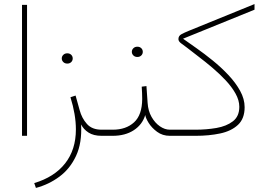

<svg xmlns="http://www.w3.org/2000/svg" viewBox="-20 -672 1309 950"><path d="M113.8 -647.9V0H88.9V-647.9Z M285.6 -382.8Q285.6 -393.1 293.2 -400.6Q300.8 -408.2 313 -408.2Q324.7 -408.2 332.3 -400.9Q339.8 -393.6 339.8 -382.8Q339.8 -372.1 332.3 -364.7Q324.7 -357.4 313 -357.4Q300.8 -357.4 293.2 -365Q285.6 -372.6 285.6 -382.8ZM482.4 0Q442.9 0 418 -16.1Q393.1 -32.2 381.3 -56.2Q386.2 35.2 356.4 99.1Q326.7 163.1 273.9 202.1Q221.2 241.2 157.7 257.8L149.4 233.9Q249 204.1 302.2 136.5Q355.5 68.8 355.5 -31.7Q355.5 -104.5 328.6 -190.9L354 -199.2L374 -127.4Q384.8 -86.9 410.2 -58.6Q435.5 -30.3 482.4 -30.3H511.2V0Z M681.2 -243.2 704.6 -246.1 710.4 -162.6Q712.9 -123.5 729.7 -93.8Q746.6 -64 771 -47.1Q795.4 -30.3 820.3 -30.3H848.6V0H820.3Q784.2 0 757.3 -19.8Q730.5 -39.6 715.3 -64.2Q700.2 -88.9 698.7 -103Q684.6 -55.7 642.1 -27.8Q599.6 0 537.1 0H493.7V-30.3H538.1Q603.5 -30.3 643.3 -66.7Q683.1 -103 683.6 -182.1Q683.6 -200.7 682.9 -212.6Q682.1 -224.6 681.2 -243.2ZM632.3 -415.5Q632.3 -425.8 639.9 -433.3Q647.5 -440.9 659.7 -440.9Q671.4 -440.9 679 -433.6Q686.5 -426.3 686.5 -415.5Q686.5 -404.8 679 -397.5Q671.4 -390.1 659.7 -390.1Q647.5 -390.1 639.9 -397.7Q632.3 -405.3 632.3 -415.5Z M885.7 -480.5Q913.6 -460.9 952.6 -433.3Q991.7 -405.8 1033 -372.3Q1074.2 -338.9 1110.1 -300.8Q1146 -262.7 1168.2 -222.4Q1190.4 -182.1 1190.4 -141.6Q1190.4 -85 1157.5 -54.2Q1124.5 -23.4 1069.6 -11.7Q1014.6 0 948.7 0H830.6V-30.3H948.2Q1001.5 -30.3 1051 -38.8Q1100.6 -47.4 1132.3 -71.8Q1164.1 -96.2 1164.1 -143.6Q1164.1 -175.8 1145.3 -209.2Q1126.5 -242.7 1096.2 -274.9Q1065.9 -307.1 1030.8 -336.9Q995.6 -366.7 962.4 -391.8Q929.2 -417 905.3 -436Q893.1 -445.8 877.9 -456.3Q862.8 -466.8 862.8 -478.5Q862.8 -494.6 877.7 -502.7Q892.6 -510.7 914.1 -519.5L1239.3 -651.9V-624Z"/></svg>

Font: Vazirmatn RD Thin
Style: Regular
Weight: 100
Designer: Saber Rastikerdar
Foundry: Saber Rastikerdar
Version: Version 32.102